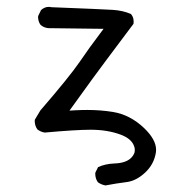

<svg xmlns="http://www.w3.org/2000/svg" viewBox="-20 -426 540 564"><path d="M438.5 14.2Q438.5 -16.1 403.3 -49.8Q362.3 -88.9 311.5 -97.2Q275.4 -103 236.8 -103Q219.7 -103 201.7 -102.1L184.1 -101.1L251.5 -194.3Q273.4 -224.6 372.1 -356Q372.6 -359.4 372.6 -362.1Q372.6 -364.7 372.1 -368.7Q371.1 -377 364.7 -384.8Q341.8 -395 311.8 -397Q281.7 -398.9 131.8 -404.8Q127 -405.8 124.3 -405.8Q121.6 -405.8 117.9 -405.3Q114.3 -404.8 109.6 -402.6Q105 -400.4 100.6 -396.5L92.3 -379.4Q91.8 -377.4 91.8 -376.2Q91.8 -375 92 -373.3Q92.3 -371.6 92.5 -369.1Q92.8 -366.7 93.5 -364.5Q94.2 -362.3 95.2 -359.9Q96.7 -356 99.6 -352.5Q108.9 -344.7 121.6 -343.3L284.2 -341.3L274.4 -328.1Q243.2 -287.1 213.9 -244.1Q184.6 -201.2 98.6 -101.6L82.5 -74.7Q82 -72.8 82 -71.3Q82 -56.6 89.8 -45.9Q99.1 -38.6 111.3 -36.6Q203.1 -44.9 246.6 -44.9Q295.9 -44.9 335 -30.3Q364.7 -19 373 1Q376 7.8 376 13.2Q376 18.6 375 22.5Q372.1 31.2 363.8 39.1Q348.1 53.2 315.9 54.2Q289.6 55.2 268.1 64.9L260.3 80.6Q259.8 82.5 259.8 84Q259.8 98.6 267.6 109.4Q277.8 116.7 290 118.7Q320.8 112.8 351.6 108.9Q379.9 105.5 406.2 81.1Q432.6 56.6 438 21.5Q438.5 18.1 438.5 14.2Z"/></svg>

Font: NaikaiFont
Style: Light
Weight: 300
Version: Version 1.89